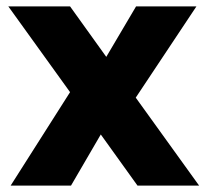

<svg xmlns="http://www.w3.org/2000/svg" viewBox="-20 -578 645 598"><path d="M13.2 0 198.2 -291 5.9 -558.1H198.2L311 -400.9L403.8 -558.1H591.8L402.8 -273.9L600.1 0H408.2L293.9 -159.2L201.2 0Z"/></svg>

Font: Biathlonist
Style: Bold
Weight: 700
Designer: Go4gold
Foundry: Go4gold
Version: Version 3.010;FEAKit 1.0